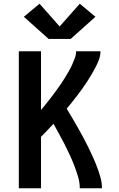

<svg xmlns="http://www.w3.org/2000/svg" viewBox="-20 -1010 640 1030"><path d="M81 0V-735H200V-420Q212 -434 223.5 -448.5Q235 -463 246.5 -477.5Q258 -492 269 -507Q280 -522 291 -537Q302 -552 312 -567.5Q322 -583 332 -599Q342 -615 351 -631Q360 -647 367.5 -664Q375 -681 381.5 -698.5Q388 -716 388 -735H519Q519 -712 511 -690.5Q503 -669 492.5 -649Q482 -629 470.5 -609.5Q459 -590 446.5 -571Q434 -552 421 -533.5Q408 -515 394 -497Q380 -479 366 -461.5Q352 -444 338 -427Q353 -402 368 -376.5Q383 -351 397.5 -325.5Q412 -300 426 -274Q440 -248 453 -221.5Q466 -195 478 -168.5Q490 -142 500.5 -114.5Q511 -87 519 -58Q527 -29 527 0H408Q408 -31 399 -61.5Q390 -92 378.5 -121.5Q367 -151 354 -179.5Q341 -208 326.5 -236Q312 -264 297 -291.5Q282 -319 267 -346Q250 -328 233.5 -310.5Q217 -293 200 -276V0ZM359 -801H241L108 -920L192 -990L300 -868L408 -990L492 -920Z"/></svg>

Font: Iosevka Curly Extended
Style: Bold
Weight: 700
Width: 7
Monospace: yes
Designer: Belleve Invis
Foundry: Belleve Invis
Version: Version 11.1.0; ttfautohint (v1.8.3)